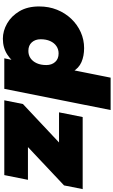

<svg xmlns="http://www.w3.org/2000/svg" viewBox="254 -1036 792 1340"><g transform="rotate(90 650.0 -366.0)"><path d="M250 10Q196 10 144 -19.5Q92 -49 58.5 -105.5Q25 -162 25 -243Q25 -311 48 -368Q71 -425 111.5 -467.5Q152 -510 204.5 -533.5Q257 -557 316 -557Q371 -557 413.5 -538.5Q456 -520 480.5 -476.5Q505 -433 505 -359Q505 -289 489 -223Q473 -157 441 -104.5Q409 -52 361 -21Q313 10 250 10ZM335 -168Q365 -168 387 -183.5Q409 -199 421.5 -227Q434 -255 434 -293Q434 -331 412.5 -355Q391 -379 353 -379Q324 -379 301.5 -363.5Q279 -348 266.5 -320Q254 -292 254 -254Q254 -216 275.5 -192Q297 -168 335 -168ZM387 0 402 -74 439 -274 468 -472 522 -742H748L600 0ZM680 0 706 -130 1051 -454 1084 -382H764L797 -547H1300L1274 -417L930 -93L896 -165H1235L1202 0Z"/></g></svg>

Font: Montserrat Thin Black
Style: Italic
Weight: 900
Italic angle: -11.3°
Version: Version 9.000